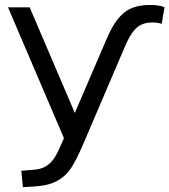

<svg xmlns="http://www.w3.org/2000/svg" viewBox="-20 -569 693 785"><path d="M12.7 -539.1H101.3L307.3 -57.3L254.3 25.9ZM319.3 22.1Q292.7 84.5 270.9 117.7Q249.1 151 214.3 170.3Q179.4 189.7 121.7 193.4L73.7 196.3L67.1 129.2L116.1 125.1Q148.7 123.2 169.1 109.9Q189.6 96.6 203.3 75Q217 53.3 233.9 13.4L420.9 -421.1Q451.2 -488.9 489.3 -518.7Q527.3 -548.6 591.9 -548.6Q610.8 -548.6 625.1 -546.7Q639.4 -544.8 652.6 -539.6L641.1 -471.6Q623.3 -477.1 604.6 -477.1Q578.4 -477.1 559.8 -469.1Q541.3 -461.2 525.5 -441.4Q509.8 -421.6 493.4 -384.8L327.3 3.5Q324 11.4 319.3 22.1Z"/></svg>

Font: Min Sans VF VF
Style: Regular
Weight: 400
Designer: Jinseong-Kim, NotoSansCJK, Nunito
Foundry: Jinseong-Kim
Version: Version 1.420;Glyphs 3.1.2 (3151)